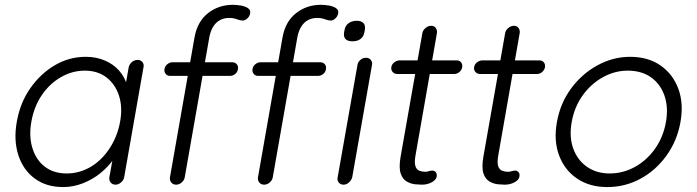

<svg xmlns="http://www.w3.org/2000/svg" viewBox="-20 -756 2854 786"><path d="M543 -510.7Q555.7 -510.7 563 -502Q570.3 -493.2 567.4 -480.5L488.3 -30.3Q486.3 -18.6 475.6 -9.3Q464.8 0 453.1 0Q440.4 0 433.1 -8.8Q425.8 -17.6 427.7 -30.3L449.2 -149.4L467.8 -157.2Q462.9 -128.9 441.9 -100.1Q420.9 -71.3 390.1 -46.4Q359.4 -21.5 319.8 -5.9Q280.3 9.8 238.3 9.8Q169.9 9.8 122.6 -24.9Q75.2 -59.6 55.2 -120.6Q35.2 -181.6 48.8 -257.8Q62.5 -335.9 104.5 -395.5Q146.5 -455.1 205.1 -489.3Q263.7 -523.4 331.1 -523.4Q374 -523.4 409.2 -508.3Q444.3 -493.2 467.3 -467.3Q490.2 -441.4 500 -407.7Q509.8 -374 503.9 -337.9L484.4 -352.5L506.8 -480.5Q509.8 -493.2 520 -502Q530.3 -510.7 543 -510.7ZM252.9 -45.9Q305.7 -45.9 351.6 -73.2Q397.5 -100.6 429.2 -149.4Q460.9 -198.2 471.7 -257.8Q482.4 -316.4 467.3 -363.8Q452.1 -411.1 416 -439Q379.9 -466.8 327.1 -466.8Q275.4 -466.8 229 -439.9Q182.6 -413.1 150.9 -366.2Q119.1 -319.3 108.4 -257.8Q97.7 -198.2 112.8 -149.4Q127.9 -100.6 164.1 -73.2Q200.2 -45.9 252.9 -45.9Z M933.6 -736.3Q948.2 -736.3 965.8 -733.4Q983.4 -730.5 995.1 -722.7Q1006.8 -714.8 1003.9 -700.2Q1002 -689.5 992.7 -680.7Q983.4 -671.9 973.6 -671.9Q963.9 -671.9 949.7 -677.2Q935.5 -682.6 918 -682.6Q896.5 -682.6 879.9 -673.3Q863.3 -664.1 852.5 -646.5Q841.8 -628.9 836.9 -603.5L736.3 -30.3Q734.4 -18.6 724.1 -9.3Q713.9 0 701.2 0Q688.5 0 681.2 -8.8Q673.8 -17.6 675.8 -30.3L776.4 -603.5Q788.1 -668 831.5 -702.1Q875 -736.3 933.6 -736.3ZM930.7 -501Q942.4 -501 949.2 -493.2Q956.1 -485.4 954.1 -472.7Q952.1 -460.9 942.9 -453.1Q933.6 -445.3 920.9 -445.3H675.8Q665 -445.3 658.2 -453.6Q651.4 -461.9 653.3 -472.7Q655.3 -485.4 665 -493.2Q674.8 -501 685.5 -501ZM1293.9 -736.3Q1308.6 -736.3 1326.2 -733.4Q1343.8 -730.5 1355.5 -722.7Q1367.2 -714.8 1364.3 -700.2Q1362.3 -689.5 1353 -680.7Q1343.8 -671.9 1334 -671.9Q1324.2 -671.9 1310.1 -677.2Q1295.9 -682.6 1278.3 -682.6Q1256.8 -682.6 1240.2 -673.3Q1223.6 -664.1 1212.9 -646.5Q1202.1 -628.9 1197.3 -603.5L1096.7 -30.3Q1094.7 -18.6 1084.5 -9.3Q1074.2 0 1061.5 0Q1048.8 0 1041.5 -8.8Q1034.2 -17.6 1036.1 -30.3L1136.7 -603.5Q1148.4 -668 1191.9 -702.1Q1235.4 -736.3 1293.9 -736.3ZM1291 -501Q1302.7 -501 1309.6 -493.2Q1316.4 -485.4 1314.5 -472.7Q1312.5 -460.9 1303.2 -453.1Q1293.9 -445.3 1281.2 -445.3H1036.1Q1025.4 -445.3 1018.6 -453.6Q1011.7 -461.9 1013.7 -472.7Q1015.6 -485.4 1025.4 -493.2Q1035.2 -501 1045.9 -501ZM1421.9 -30.3Q1418.9 -18.6 1408.7 -9.3Q1398.4 0 1386.7 0Q1374 0 1366.7 -8.8Q1359.4 -17.6 1362.3 -30.3L1443.4 -490.2Q1445.3 -502 1455.1 -510.7Q1464.8 -519.5 1478.5 -519.5Q1491.2 -519.5 1498 -510.7Q1504.9 -502 1502.9 -490.2ZM1423.8 -586.9Q1402.3 -586.9 1394 -596.7Q1385.7 -606.4 1388.7 -624L1390.6 -633.8Q1393.6 -651.4 1407.2 -661.1Q1420.9 -670.9 1440.4 -670.9Q1459 -670.9 1467.8 -661.6Q1476.6 -652.3 1473.6 -633.8L1471.7 -624Q1468.8 -606.4 1456.1 -596.7Q1443.4 -586.9 1423.8 -586.9Z M1616.2 -508.8H1849.6Q1861.3 -508.8 1867.7 -500.5Q1874 -492.2 1872.1 -480.5Q1870.1 -469.7 1860.8 -461.4Q1851.6 -453.1 1839.8 -453.1H1606.4Q1594.7 -453.1 1587.4 -461.4Q1580.1 -469.7 1582 -481.4Q1584 -493.2 1594.2 -501Q1604.5 -508.8 1616.2 -508.8ZM1745.1 -650.4Q1757.8 -650.4 1764.2 -641.1Q1770.5 -631.8 1768.6 -620.1L1680.7 -118.2Q1675.8 -89.8 1680.7 -75.7Q1685.5 -61.5 1696.8 -57.1Q1708 -52.7 1720.7 -52.7Q1728.5 -52.7 1735.4 -55.2Q1742.2 -57.6 1750 -57.6Q1758.8 -57.6 1764.2 -50.8Q1769.5 -43.9 1767.6 -33.2Q1765.6 -19.5 1747.6 -9.8Q1729.5 0 1707 0Q1698.2 0 1680.7 -1.5Q1663.1 -2.9 1645.5 -12.7Q1627.9 -22.5 1620.1 -46.4Q1612.3 -70.3 1620.1 -115.2L1709 -620.1Q1710.9 -631.8 1721.7 -641.1Q1732.4 -650.4 1745.1 -650.4Z M1955.1 -508.8H2188.5Q2200.2 -508.8 2206.5 -500.5Q2212.9 -492.2 2210.9 -480.5Q2209 -469.7 2199.7 -461.4Q2190.4 -453.1 2178.7 -453.1H1945.3Q1933.6 -453.1 1926.3 -461.4Q1918.9 -469.7 1920.9 -481.4Q1922.9 -493.2 1933.1 -501Q1943.4 -508.8 1955.1 -508.8ZM2084 -650.4Q2096.7 -650.4 2103 -641.1Q2109.4 -631.8 2107.4 -620.1L2019.5 -118.2Q2014.6 -89.8 2019.5 -75.7Q2024.4 -61.5 2035.6 -57.1Q2046.9 -52.7 2059.6 -52.7Q2067.4 -52.7 2074.2 -55.2Q2081.1 -57.6 2088.9 -57.6Q2097.7 -57.6 2103 -50.8Q2108.4 -43.9 2106.4 -33.2Q2104.5 -19.5 2086.4 -9.8Q2068.4 0 2045.9 0Q2037.1 0 2019.5 -1.5Q2002 -2.9 1984.4 -12.7Q1966.8 -22.5 1959 -46.4Q1951.2 -70.3 1959 -115.2L2047.9 -620.1Q2049.8 -631.8 2060.5 -641.1Q2071.3 -650.4 2084 -650.4Z M2765.6 -255.9Q2752 -179.7 2708.5 -119.1Q2665 -58.6 2602.1 -24.4Q2539.1 9.8 2465.8 9.8Q2394.5 9.8 2343.3 -24.4Q2292 -58.6 2269 -119.1Q2246.1 -179.7 2259.8 -255.9Q2273.4 -333 2317.4 -393.1Q2361.3 -453.1 2425.3 -488.3Q2489.3 -523.4 2559.6 -523.4Q2632.8 -523.4 2683.6 -488.3Q2734.4 -453.1 2756.8 -393.1Q2779.3 -333 2765.6 -255.9ZM2706.1 -255.9Q2716.8 -316.4 2700.2 -364.3Q2683.6 -412.1 2645 -439.5Q2606.4 -466.8 2549.8 -466.8Q2496.1 -466.8 2447.3 -439.5Q2398.4 -412.1 2364.7 -364.7Q2331.1 -317.4 2320.3 -255.9Q2309.6 -195.3 2326.7 -147.9Q2343.8 -100.6 2382.8 -73.2Q2421.9 -45.9 2475.6 -45.9Q2531.2 -45.9 2580.1 -73.2Q2628.9 -100.6 2662.1 -147.9Q2695.3 -195.3 2706.1 -255.9Z"/></svg>

Font: Quicksand
Style: Italic
Weight: 400
Designer: Andrew Paglinawan
Foundry: Andrew Paglinawan
Version: Version 3.006